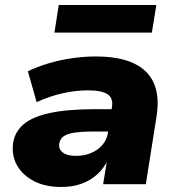

<svg xmlns="http://www.w3.org/2000/svg" viewBox="-20 -734 705 765"><path d="M224 11Q160 11 115 -12.5Q70 -36 48 -75Q26 -114 32 -162Q38 -207 72.5 -237.5Q107 -268 177.5 -283.5Q248 -299 362 -299H445L431 -210H356Q307 -210 277 -205.5Q247 -201 233 -190.5Q219 -180 216 -161Q213 -140 230 -126.5Q247 -113 283 -113Q315 -113 342 -124Q369 -135 387.5 -156Q406 -177 410 -205L426 -307Q432 -343 408.5 -358.5Q385 -374 331 -374Q282 -374 230 -362.5Q178 -351 126 -327L91 -450Q128 -468 173 -481.5Q218 -495 266.5 -502Q315 -509 361 -509Q456 -509 513.5 -481.5Q571 -454 593.5 -401.5Q616 -349 604 -272L561 0H391L407 -99H411Q394 -63 366.5 -38.5Q339 -14 303.5 -1.5Q268 11 224 11ZM197 -604 214 -714H603L585 -604Z"/></svg>

Font: Nunito Sans 10pt SemiExpanded Black
Style: Italic
Weight: 900
Width: 6
Italic angle: -9°
Designer: Vernon Adams
Foundry: Vernon Adams
Version: Version 3.101;gftools[0.9.27]